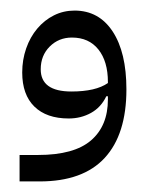

<svg xmlns="http://www.w3.org/2000/svg" viewBox="-20 -800 280 363"><path d="M17 -507H52Q120 -507 152 -534.5Q184 -562 184 -612V-618H181Q171 -597 152 -586.5Q133 -576 110 -576Q68 -576 45 -598.5Q22 -621 22 -663Q22 -687 29.5 -708.5Q37 -730 50.5 -746Q64 -762 82 -771Q100 -780 121 -780Q167 -780 193 -740.5Q219 -701 219 -631Q219 -546 178 -501.5Q137 -457 55 -457H17ZM115 -627Q161 -627 184 -643V-645Q184 -684 166 -706.5Q148 -729 116 -729Q91 -729 74 -712Q57 -695 57 -669Q57 -627 115 -627Z"/></svg>

Font: IBM Plex Sans Arabic Light
Style: Regular
Weight: 300
Designer: Mike Abbink, Paul van der Laan, Pieter van Rosmalen, Wael Morcos, Khajak Apelian
Foundry: Bold Monday
Version: Version 1.2